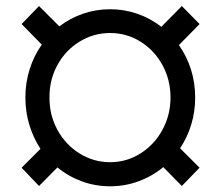

<svg xmlns="http://www.w3.org/2000/svg" viewBox="-20 -617 744 646"><path d="M173.3 -53.7 111.3 8.8 52.7 -52.7 116.2 -116.2Q91.8 -153.3 78.6 -197.3Q65.4 -241.2 65.4 -289.1Q65.4 -338.9 79.8 -384.3Q94.2 -429.7 120.6 -466.8L52.7 -536.1L111.3 -596.7L179.7 -528.3Q216.3 -556.2 259.5 -571Q302.7 -585.9 350.6 -585.9Q398.4 -585.9 442.4 -570.6Q486.3 -555.2 522.9 -526.9L591.8 -596.7L651.4 -536.1L582 -465.3Q608.4 -427.7 622.6 -383.1Q636.7 -338.4 636.7 -289.1Q636.7 -241.2 623.5 -198Q610.4 -154.8 585.9 -118.2L651.4 -52.7L591.8 8.8L529.3 -54.7Q492.2 -23.9 446.3 -7.1Q400.4 9.8 350.6 9.8Q300.8 9.8 255.4 -6.8Q210 -23.4 173.3 -53.7ZM553.7 -289.1Q553.7 -348.6 526.4 -398.4Q499 -448.2 452.4 -477.1Q405.8 -505.9 350.6 -505.9Q294.9 -505.9 247.8 -477.1Q200.7 -448.2 173.3 -398.4Q146 -348.6 146.5 -289.1Q146 -230 173.3 -179.9Q200.7 -129.9 247.8 -100.6Q294.9 -71.3 350.6 -71.3Q405.8 -71.3 452.4 -100.6Q499 -129.9 526.4 -179.9Q553.7 -230 553.7 -289.1Z"/></svg>

Font: Pretendard GOV Medium
Style: Regular
Weight: 500
Designer: Base glyphs from Inter by Rasmus Andersson; Hangeul glyphs from Noto Sans CJK(Source Han Sans) by Jang Soo-young and Kan
Foundry: Kil Hyung-jin
Version: Version 1.309